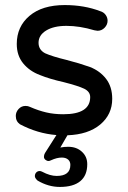

<svg xmlns="http://www.w3.org/2000/svg" viewBox="-20 -529 509 766"><path d="M249 10.7 220.7 59.6Q235.4 56.6 252 56.6Q285.2 56.6 306.6 76.2Q328.1 95.7 328.1 126Q328.1 170.9 300.3 193.8Q272.5 216.8 218.8 216.8Q172.9 216.8 129.9 191.4Q119.1 181.6 119.1 173.8Q119.1 165 124.5 159.2Q129.9 153.3 138.7 153.3Q142.6 153.3 148.4 156.2Q179.7 172.9 206.1 172.9Q260.7 172.9 260.7 128.9Q260.7 115.2 251.5 107.4Q242.2 99.6 226.6 99.6Q207 99.6 183.6 110.4Q177.7 113.3 173.8 113.3Q167 113.3 161.1 108.4Q155.3 103.5 155.3 96.7Q155.3 88.9 159.2 82L205.1 9.8Q129.9 3.9 59.6 -33.2Q43 -44.9 43 -66.4Q43 -82 54.2 -94.2Q65.4 -106.4 82 -106.4Q91.8 -106.4 99.6 -102.5Q132.8 -87.9 164.1 -80.6Q195.3 -73.2 232.4 -73.2Q339.8 -73.2 339.8 -141.6Q339.8 -163.1 316.4 -174.8Q292 -186.5 234.4 -201.2Q177.7 -213.9 139.6 -229.5Q97.7 -245.1 72.3 -276.4Q46.9 -307.6 46.9 -353.5Q46.9 -422.9 97.7 -465.8Q148.4 -508.8 238.3 -508.8Q316.4 -508.8 379.9 -484.4Q393.6 -480.5 401.4 -469.7Q409.2 -459 409.2 -446.3Q409.2 -430.7 397.5 -418.5Q385.7 -406.2 369.1 -406.2L356.4 -408.2Q297.9 -425.8 245.1 -425.8Q194.3 -425.8 164.1 -407.2Q133.8 -388.7 133.8 -358.4Q133.8 -330.1 160.2 -316.4Q188.5 -303.7 245.1 -290Q297.9 -276.4 338.9 -261.7Q378.9 -246.1 403.3 -214.4Q427.7 -182.6 427.7 -134.8Q427.7 -72.3 379.9 -32.2Q332 7.8 249 10.7Z"/></svg>

Font: jf-openhuninn-1.1
Style: Regular
Weight: 400
Designer: [Kosugi Maru]
      Designed by Motoya company      

      [Varela Round]
      Joe Prince(Latin component); Avraham Co
Foundry: justfont CO.,LTD.
Version: 1.1